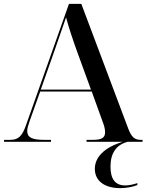

<svg xmlns="http://www.w3.org/2000/svg" viewBox="-20 -734 758 994"><path d="M1 0H244V-10H208C147 -10 121 -22 121 -55C121 -68 125 -83 132 -103L188 -260H455L515 -94C522 -75 524 -60 524 -49C524 -20 505 -10 460 -10H428V0H616C520 29 471 80 471 140C471 206 526 240 602 240C635 240 670 233 691 224V214C667 222 647 226 628 226C577 226 552 193 552 129C552 57 583 16 640 0H718V-10H708C677 -10 661 -24 644 -68L401 -714H337L115 -87C95 -29 75 -10 33 -10H1ZM191 -270 264 -477C287 -542 303 -588 322 -644C336 -591 358 -525 381 -462L451 -270Z"/></svg>

Font: Noto Serif Display Medium
Style: Regular
Weight: 500
Designer: Monotype Design Team
Foundry: Monotype Imaging Inc.
Version: Version 2.009